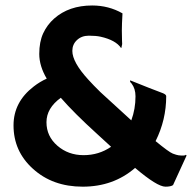

<svg xmlns="http://www.w3.org/2000/svg" viewBox="-20 -682 714 714"><path d="M482.4 -57.6Q401.9 12.2 287.6 12.2Q175.3 12.2 102.1 -54.7Q30.3 -119.6 30.3 -215.8Q30.3 -302.7 105.5 -360.4Q127.9 -377.9 153.8 -389.6Q126 -436.5 126 -481.4Q126 -526.4 140.6 -558.1Q155.3 -589.8 181.2 -612.8Q236.3 -661.6 322.8 -661.6Q384.3 -661.6 435.5 -632.3Q433.1 -590.8 433.1 -568.4Q433.1 -537.6 433.8 -529.8Q434.6 -522 434.3 -518.8Q434.1 -515.6 433.6 -513.7Q431.6 -510.7 432.6 -506.8L430.2 -503.4Q410.6 -532.7 354.5 -545.4Q337.4 -549.3 310.5 -549.3Q283.7 -549.3 266.4 -533.2Q249 -517.1 249 -492.7Q249 -450.7 308.6 -385.7Q327.1 -365.2 353.5 -339.4L468.3 -234.4Q483.9 -276.9 483.9 -323.7Q483.9 -352.5 469.2 -371.6Q465.8 -376 463.9 -377.4V-383.3L534.7 -355Q555.2 -346.7 567.9 -342.3Q580.6 -337.9 586.9 -335Q598.1 -330.1 598.1 -324.2Q598.1 -236.3 558.6 -157.2Q608.4 -116.2 622.6 -110.8Q636.7 -105.5 644 -104.5Q667.5 -101.6 671.4 -106.4L673.8 -103.5L623.5 6.3Q615.2 12.2 595.2 12.2Q564.5 12.2 482.4 -57.6ZM393.1 -136.2 340.3 -184.6Q255.9 -261.2 206.1 -318.4Q152.8 -279.8 152.8 -227.5Q152.8 -175.3 193.4 -140.1Q233.9 -105 290.8 -105Q347.7 -105 393.1 -136.2Z"/></svg>

Font: Hammersmith One
Style: Regular
Weight: 400
Designer: Nicole Fally
Foundry: Nicole Fally
Version: Version 1.003